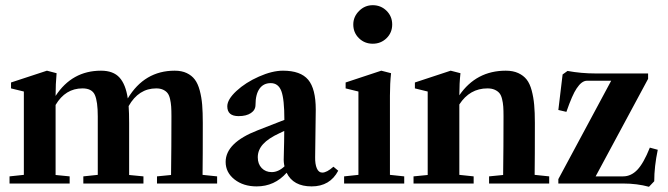

<svg xmlns="http://www.w3.org/2000/svg" viewBox="-20 -714 2597 747"><path d="M17.1 0V-27.8L72.8 -33.7V-357.9L22.9 -370.1V-393.1L162.6 -439L200.2 -429.2Q196.3 -387.7 196.3 -341.8V-340.8Q260.3 -439 373 -439Q420.9 -439 445.1 -412.1Q469.2 -385.3 477.1 -331.1Q542 -439 659.7 -439Q687 -439 706.5 -429.7Q726.1 -420.4 738 -404.5Q750 -388.7 757.1 -362.1Q764.2 -335.4 766.6 -306.2Q769 -276.9 769 -235.8Q769 -99.1 768.1 -33.7L824.7 -27.8V0H590.8V-27.8L645.5 -33.2Q647 -143.6 647 -261.2Q647 -284.2 646 -299.1Q645 -314 641.6 -328.9Q638.2 -343.8 631.8 -351.8Q625.5 -359.9 614.5 -365Q603.5 -370.1 587.9 -370.1Q519.5 -370.1 480.5 -301.3Q482.4 -274.4 482.4 -235.8V-33.2L538.1 -27.8V0H304.2V-27.8L360.4 -33.7V-261.2Q360.4 -318.8 349.1 -344.5Q337.9 -370.1 300.8 -370.1Q234.4 -370.1 196.3 -305.7V-33.2L251 -27.8V0Z M978.5 11.2Q926.8 11.2 892.3 -15.9Q857.9 -43 857.9 -84Q857.9 -158.7 982.4 -207L1086.4 -247.6Q1086.4 -328.1 1074.7 -359.4Q1063 -390.6 1033.2 -390.6Q1004.9 -390.6 989.5 -368.7Q974.1 -346.7 974.1 -306.2Q974.1 -286.1 956.3 -274.2Q938.5 -262.2 908.2 -262.2Q864.3 -262.2 864.3 -300.3Q864.3 -327.1 899.9 -360.1Q935.5 -393.1 987.3 -416Q1039.1 -439 1081.1 -439Q1149.4 -439 1179 -403.8Q1208.5 -368.7 1208.5 -287.6Q1208.5 -255.9 1206.1 -102.1Q1205.6 -75.7 1212.6 -59.1Q1219.7 -42.5 1233.9 -42.5Q1251.5 -42.5 1277.3 -65.4L1295.9 -49.8Q1263.7 11.2 1192.4 11.2Q1120.6 11.2 1095.2 -42Q1048.3 11.2 978.5 11.2ZM982.9 -102.1Q982.9 -76.2 998 -60.3Q1013.2 -44.4 1037.1 -44.4Q1063 -44.4 1086.9 -66.9Q1083 -82.5 1084 -101.6Q1085.9 -170.9 1085.9 -204.6L1068.4 -196.3Q1023.9 -175.8 1003.4 -153.1Q982.9 -130.4 982.9 -102.1Z M1354.5 -618.7Q1354.5 -648.9 1377 -671.4Q1399.4 -693.8 1430.2 -693.8Q1461.9 -693.8 1483.9 -672.1Q1505.9 -650.4 1505.9 -618.7Q1505.9 -586.9 1483.9 -565.4Q1461.9 -543.9 1430.2 -543.9Q1398.4 -543.9 1376.5 -565.4Q1354.5 -586.9 1354.5 -618.7ZM1318.8 0V-27.8L1374.5 -33.7V-357.9L1324.7 -370.1V-393.1L1463.4 -439L1501.5 -429.2Q1497.1 -390.6 1497.1 -341.8V-33.7L1552.7 -27.8V0Z M1588.9 0V-27.8L1644 -33.2V-357.9L1594.2 -370.1V-393.1L1733.4 -439L1771.5 -429.2Q1767.1 -390.6 1767.1 -343.3Q1833 -439 1947.8 -439Q1976.1 -439 1996.3 -429.7Q2016.6 -420.4 2029.1 -404.5Q2041.5 -388.7 2048.6 -362.1Q2055.7 -335.4 2058.3 -306.2Q2061 -276.9 2061 -235.8Q2061 -99.1 2060.1 -33.7L2116.7 -27.8V0H1882.8V-27.8L1937.5 -33.2Q1939 -143.6 1939 -261.2Q1939 -284.2 1938 -299.1Q1937 -314 1933.3 -328.9Q1929.7 -343.8 1922.9 -351.8Q1916 -359.9 1904.5 -365Q1893.1 -370.1 1876.5 -370.1Q1807.6 -370.1 1767.1 -307.6V-33.7L1822.8 -27.8V0Z M2504.9 12.7Q2458.5 0 2404.8 0H2152.3V-17.1L2357.9 -399.9H2263.7Q2243.2 -399.9 2223.6 -370.1Q2207 -346.2 2183.6 -278.8L2152.3 -286.1L2168.9 -424.3L2188 -438Q2241.2 -428.2 2296.9 -428.2H2501.5V-407.2L2297.4 -27.8H2404.3Q2435.1 -27.8 2459.5 -53.2Q2483.9 -78.6 2508.3 -139.6L2539.1 -131.3Q2525.4 -65.9 2525.4 -8.8Z"/></svg>

Font: Elstob 14pt
Style: Bold
Weight: 700
Designer: Peter S. Baker
Version: Version 1.015